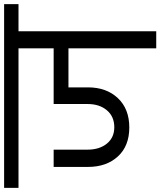

<svg xmlns="http://www.w3.org/2000/svg" viewBox="30 -837 780 934"><g transform="rotate(-90 420.0 -370.0)"><path d="M867 -670H735V0H652V-427H462V-332Q462 -242 409.5 -186.5Q357 -131 267 -131Q177 -131 126 -186.5Q75 -242 75 -332V-499H159V-334Q159 -276 188.5 -240Q218 -204 268 -204Q320 -204 350.5 -240Q381 -276 381 -334V-499H652V-670H-27V-740H867Z"/></g></svg>

Font: MSTAGE
Style: Regular
Weight: 400
Designer: Ninad Kale (Devanagari), Jonny Pinhorn (Latin)
Foundry: Indian Type Foundry
Version: 4.004